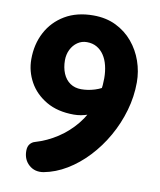

<svg xmlns="http://www.w3.org/2000/svg" viewBox="-87 -841 771 927"><g transform="rotate(10 298.5 -377.5)"><path d="M472 -505.8 479.1 -377Q453.1 -351 421.6 -330Q390.1 -309 355.1 -296.5Q320.1 -284 285.1 -284Q205.4 -284 149.8 -316.5Q94.2 -349 65.5 -401Q36.8 -453 36.8 -512Q36.8 -585.7 67.9 -644.4Q99 -703.1 157.1 -737.6Q215.2 -772 296.1 -772Q358.7 -772 407.2 -748.2Q455.8 -724.3 489.4 -684.1Q523 -643.9 540.6 -593.5Q558.1 -543.1 558.1 -490Q558.1 -420 538.4 -351.6Q518.8 -283.1 483.8 -221.7Q448.9 -160.2 402.3 -110.7Q355.8 -61.1 301.7 -28.5Q247.7 4.1 189.7 15Q147.3 22 118.5 -3.6Q89.7 -29.1 89.7 -72.1Q89.7 -93.1 99.5 -105.3Q109.3 -117.4 123.3 -121.2Q181.3 -138.3 231.4 -171.2Q281.6 -204.1 319.5 -250.6Q357.4 -297.1 378.6 -355.6Q399.7 -414 399.7 -482Q399.7 -515 392.6 -544Q385.6 -573 371.3 -594.3Q357.1 -615.6 336.1 -627.6Q315.1 -639.6 287.2 -639.6Q261.9 -639.6 241.5 -625.5Q221.1 -611.4 209.3 -587.6Q197.6 -563.8 197.6 -535.4Q197.6 -499.1 209.6 -470.6Q221.7 -442 244.6 -426.4Q267.4 -410.8 299 -410.8Q332 -410.8 365.5 -421.3Q399 -431.8 427.5 -453.3Q456 -474.8 472 -505.8Z"/></g></svg>

Font: Playpen Sans
Style: Regular
Weight: 400
Designer: Laura Meseguer, Veronika Burian, José Scaglione, Kostas Bartsokas, Vera Evstafieva, Tom Grace, Yorlmar Campos
Foundry: TypeTogether
Version: Version 2.000